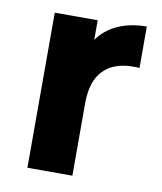

<svg xmlns="http://www.w3.org/2000/svg" viewBox="-67 -601 552 656"><g transform="rotate(10 208.5 -273.0)"><path d="M72 -538H221V-470Q247 -507 290.5 -526.5Q334 -546 390 -546V-402Q382 -403 368 -403Q301 -403 264.5 -365.5Q228 -328 228 -250V0H72Z"/></g></svg>

Font: Chess Sans
Style: Bold
Weight: 700
Designer: Wolf Bōese
Foundry: Wolf Bōese
Version: Version 7.223